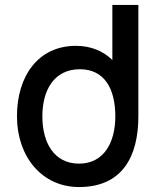

<svg xmlns="http://www.w3.org/2000/svg" viewBox="-20 -740 648 775"><path d="M299 15C472 15 538.5 -106 538.5 -270.5V-720H433.5V-498C396.5 -534 346.5 -555 286.5 -555C134.5 -555 48.5 -433.5 48.5 -270.5C48.5 -108.5 148.5 15 299 15ZM151 -270.5C151 -376.5 198.5 -460.5 302.5 -460.5C401 -460.5 445.5 -382.5 445.5 -270.5C445.5 -163.5 398.5 -79.5 299 -79.5C198.5 -79.5 151 -163.5 151 -270.5Z"/></svg>

Font: Eudonet SemiBold
Style: Regular
Weight: 600
Designer: Mikhail Sharanda
Foundry: Mikhail Sharanda
Version: Version 4.503;Glyphs 3.1.2 (3151)